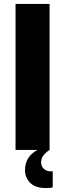

<svg xmlns="http://www.w3.org/2000/svg" viewBox="-20 -762 331 976"><path d="M59 -742H232V0H59ZM107 103Q107 35 170 0H232Q209 16 199 30.5Q189 45 189 63Q189 84 203 96.5Q217 109 238 109H248V190Q239 194 214 194Q159 194 133 167Q107 140 107 103Z"/></svg>

Font: Exo ExtraBold
Style: Regular
Weight: 800
Designer: Natanael Gama
Foundry: Natanael Gama
Version: Version 1.500